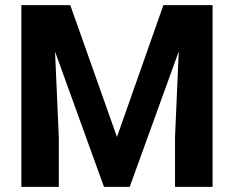

<svg xmlns="http://www.w3.org/2000/svg" viewBox="-20 -731 916 751"><path d="M254.9 -710.9 437.5 -195.3 619.1 -710.9H811.5V0H664.6V-194.3L679.2 -529.8L487.3 0H386.7L195.3 -529.3L210 -194.3V0H63.5V-710.9Z"/></svg>

Font: Shabnam FD
Style: Bold
Weight: 700
Foundry: DejaVu fonts team - Redesigned by Saber Rastikerdar - Based on Vazir font
Version: Version 5.00;October 20, 2019;FontCreator 12.0.0.2547 64-bit